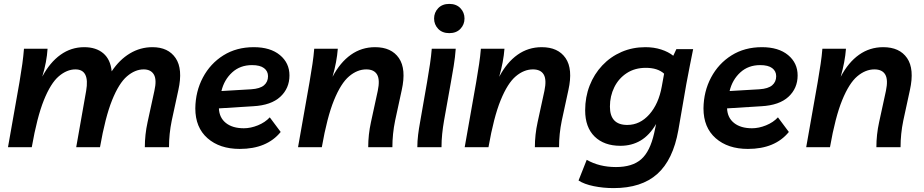

<svg xmlns="http://www.w3.org/2000/svg" viewBox="-20 -755 4739 985"><path d="M21 0 80 -334Q89 -387 94.5 -427Q100 -467 103 -505H224Q220 -438 197 -362Q236 -435 290.5 -474Q345 -513 412 -513Q473 -513 510 -481.5Q547 -450 553 -389Q593 -449 646.5 -481Q700 -513 762 -513Q843 -513 881 -457Q919 -401 895 -293L861 -136Q854 -102 850.5 -68Q847 -34 847 0H723Q723 -64 737 -128L772 -289Q785 -346 769.5 -372.5Q754 -399 717 -399Q673 -399 631.5 -363.5Q590 -328 555 -241Q520 -154 493 0H371L422 -289Q441 -399 367 -399Q323 -399 281.5 -363.5Q240 -328 205 -241Q170 -154 143 0Z M1210 9Q1107 9 1044.5 -46Q982 -101 982 -199Q983 -286 1021 -357.5Q1059 -429 1126 -471Q1193 -513 1282 -513Q1367 -513 1416 -472.5Q1465 -432 1465 -368Q1465 -302 1418 -258.5Q1371 -215 1279 -210L1103 -199Q1105 -151 1139 -124Q1173 -97 1231 -97Q1266 -97 1303 -112Q1340 -127 1364 -153L1420 -78Q1349 9 1210 9ZM1273 -421Q1212 -421 1171 -383.5Q1130 -346 1116 -288L1269 -297Q1314 -300 1334.5 -317.5Q1355 -335 1355 -364Q1355 -390 1334.5 -405.5Q1314 -421 1273 -421Z M1509 0 1568 -334Q1577 -387 1583 -427Q1589 -467 1592 -505H1713Q1708 -438 1686 -361Q1725 -435 1780 -474Q1835 -513 1904 -513Q1988 -513 2026.5 -457Q2065 -401 2041 -293L2007 -136Q2000 -102 1996.5 -68Q1993 -34 1993 0H1869Q1869 -64 1883 -128L1918 -289Q1930 -346 1914.5 -372.5Q1899 -399 1859 -399Q1813 -399 1771 -363.5Q1729 -328 1693.5 -241Q1658 -154 1631 0Z M2121 0Q2121 -31 2125 -63.5Q2129 -96 2135 -128L2171 -334Q2180 -387 2186 -427Q2192 -467 2195 -505H2318Q2315 -462 2307.5 -416Q2300 -370 2293 -332L2258 -136Q2252 -102 2248.5 -68Q2245 -34 2245 0ZM2285 -585Q2249 -585 2228 -607Q2207 -629 2207 -660Q2207 -691 2228 -713Q2249 -735 2285 -735Q2321 -735 2342 -713Q2363 -691 2363 -660Q2363 -629 2342 -607Q2321 -585 2285 -585Z M2364 0 2423 -334Q2432 -387 2438 -427Q2444 -467 2447 -505H2568Q2563 -438 2541 -361Q2580 -435 2635 -474Q2690 -513 2759 -513Q2843 -513 2881.5 -457Q2920 -401 2896 -293L2862 -136Q2855 -102 2851.5 -68Q2848 -34 2848 0H2724Q2724 -64 2738 -128L2773 -289Q2785 -346 2769.5 -372.5Q2754 -399 2714 -399Q2668 -399 2626 -363.5Q2584 -328 2548.5 -241Q2513 -154 2486 0Z M3128 210Q3075 210 3026 200Q2977 190 2948 171L2990 65Q3055 102 3140 102Q3224 102 3269.5 62Q3315 22 3336 -72L3346 -119Q3312 -61 3266.5 -34Q3221 -7 3163 -7Q3079 -7 3030.5 -54.5Q2982 -102 2982 -189Q2982 -257 3005 -316Q3028 -375 3070 -419.5Q3112 -464 3168.5 -488.5Q3225 -513 3291 -513Q3335 -513 3372 -501Q3409 -489 3434 -469L3450 -503H3536Q3528 -464 3519 -418Q3510 -372 3501 -324L3460 -87Q3433 65 3352 137.5Q3271 210 3128 210ZM3198 -114Q3263 -114 3311 -168Q3359 -222 3375 -311L3387 -377Q3354 -407 3293 -407Q3237 -407 3195.5 -380Q3154 -353 3131.5 -307.5Q3109 -262 3109 -208Q3109 -114 3198 -114Z M3817 9Q3714 9 3651.5 -46Q3589 -101 3589 -199Q3590 -286 3628 -357.5Q3666 -429 3733 -471Q3800 -513 3889 -513Q3974 -513 4023 -472.5Q4072 -432 4072 -368Q4072 -302 4025 -258.5Q3978 -215 3886 -210L3710 -199Q3712 -151 3746 -124Q3780 -97 3838 -97Q3873 -97 3910 -112Q3947 -127 3971 -153L4027 -78Q3956 9 3817 9ZM3880 -421Q3819 -421 3778 -383.5Q3737 -346 3723 -288L3876 -297Q3921 -300 3941.5 -317.5Q3962 -335 3962 -364Q3962 -390 3941.5 -405.5Q3921 -421 3880 -421Z M4116 0 4175 -334Q4184 -387 4190 -427Q4196 -467 4199 -505H4320Q4315 -438 4293 -361Q4332 -435 4387 -474Q4442 -513 4511 -513Q4595 -513 4633.5 -457Q4672 -401 4648 -293L4614 -136Q4607 -102 4603.5 -68Q4600 -34 4600 0H4476Q4476 -64 4490 -128L4525 -289Q4537 -346 4521.5 -372.5Q4506 -399 4466 -399Q4420 -399 4378 -363.5Q4336 -328 4300.5 -241Q4265 -154 4238 0Z"/></svg>

Font: Livvic SemiBold
Style: Italic
Weight: 600
Italic angle: -10°
Designer: Jacques Le Bailly, Baron von Fonthausen
Version: Version 1.001; ttfautohint (v1.8.2)